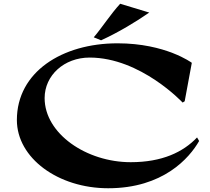

<svg xmlns="http://www.w3.org/2000/svg" viewBox="-20 -978 1122 1024"><path d="M1042 -226 1031 -245C957 -167 845 -113 677 -113C441 -113 218 -265 218 -455C218 -576 322 -671 458 -671C730 -671 954 -431 954 -431L965 -438L1003 -643C1003 -643 864 -747 607 -747C311 -747 70 -594 70 -338C70 -135 290 26 557 26C850 26 990 -135 1042 -226ZM480 -779 519 -763C611 -805 704 -861 776 -911L621 -958C571 -904 525 -832 480 -779Z"/></svg>

Font: Coconat
Style: Bold
Weight: 900
Width: 8
Designer: Sara Lavazza
Foundry: Collletttivo
Version: Version 1.000;Glyphs 3.2 (3217)